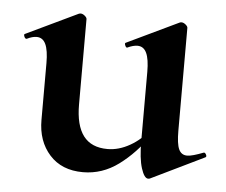

<svg xmlns="http://www.w3.org/2000/svg" viewBox="-39 -438 583 495"><g transform="rotate(5 253.0 -190.5)"><path d="M192 12Q137 12 105.5 -23Q74 -58 74 -113V-260Q74 -293 66.5 -309Q59 -325 43 -325Q32 -325 18 -318Q14 -317 11.5 -323Q9 -329 12 -330L146 -394Q149 -395 151 -395Q156 -395 161.5 -390.5Q167 -386 167 -382V-161Q167 -107 187.5 -80Q208 -53 250 -53Q279 -53 308 -69.5Q337 -86 354 -111L360 -99Q326 -50 284 -19Q242 12 192 12ZM428 -382V-116Q428 -82 434.5 -68Q441 -54 456 -54Q463 -54 473.5 -57Q484 -60 497 -65Q501 -67 504 -61.5Q507 -56 504 -54L366 13Q364 14 361 14Q351 14 343 -11Q335 -36 335 -82V-260Q335 -293 327.5 -309Q320 -325 304 -325Q293 -325 278 -318Q275 -317 272.5 -323Q270 -329 273 -330L407 -394Q409 -395 412 -395Q417 -395 422.5 -390.5Q428 -386 428 -382Z"/></g></svg>

Font: Cormorant Infant Light
Style: Regular
Weight: 300
Designer: Christian Thalmann (Catharsis Fonts)
Foundry: Catharsis Fonts
Version: Version 4.001